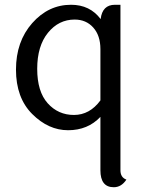

<svg xmlns="http://www.w3.org/2000/svg" viewBox="-20 -537 605 805"><path d="M401 -331Q401 -388 371 -421.5Q341 -455 293 -455Q226 -455 181 -399.5Q136 -344 136 -248.5Q136 -153 180 -104Q224 -55 290 -55Q356 -55 401 -116ZM485 -517V177Q485 207 510 216Q489 248 457 248Q401 248 401 177V-47Q348 9 265.5 9Q183 9 115 -59Q47 -127 47 -245Q47 -363 115 -440Q183 -517 278 -517Q357 -517 402 -457Q409 -517 462 -517Z"/></svg>

Font: Laila
Style: Regular
Weight: 400
Designer: Hitesh Malaviya
Foundry: Indian Type Foundry
Version: Version 1.302;PS 1.0;hotconv 1.0.78;makeotf.lib2.5.61930; tt